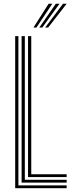

<svg xmlns="http://www.w3.org/2000/svg" viewBox="-20 -990 377 1010"><path d="M59.9 0V-800H76.8V-14.7H330.6V0ZM93.7 -29.3V-800H110.6V-44H330.6V-29.3ZM127.5 -58.7V-800H144.4V-73.4H330.6V-58.7ZM155.8 -845 235.8 -970.2H255.1L171.6 -845ZM217.4 -845 311.4 -970.2H330.6L233.2 -845ZM186.7 -845 273.6 -970.2H292.9L202.3 -845Z"/></svg>

Font: Big Shoulders Inline Text SC Thin
Style: Regular
Weight: 100
Designer: Patric King
Foundry: XO Type Co
Version: Version 2.002